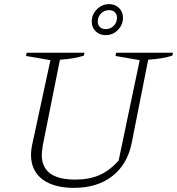

<svg xmlns="http://www.w3.org/2000/svg" viewBox="-20 -900 857 929"><path d="M338 9Q239 9 184.5 -33Q130 -75 130 -151Q130 -160 131 -171Q132 -182 135 -197L224 -609L106 -629L109 -645H389L386 -631Q342 -616 270 -611L187 -196Q185 -181 183.5 -170Q182 -159 182 -151Q182 -31 344 -31Q412 -31 461.5 -53Q511 -75 554 -123L656 -609L539 -629L542 -645H817L814 -631Q770 -616 697 -611L617 -207Q596 -104 523 -47.5Q450 9 338 9ZM491 -730Q462 -730 443 -748.5Q424 -767 424 -796Q424 -830 449 -855Q474 -880 508 -880Q537 -880 556 -861.5Q575 -843 575 -814Q575 -780 550.5 -755Q526 -730 491 -730ZM492 -759Q514 -759 530 -775Q546 -791 546 -814Q546 -831 535.5 -841Q525 -851 508 -851Q485 -851 469 -835Q453 -819 453 -796Q453 -779 463.5 -769Q474 -759 492 -759Z"/></svg>

Font: Piazzolla SC ExtraLight
Style: Italic
Weight: 200
Italic angle: -11.3°
Designer: Juan Pablo del Peral
Foundry: Huerta Tipografica
Version: Version 1.330